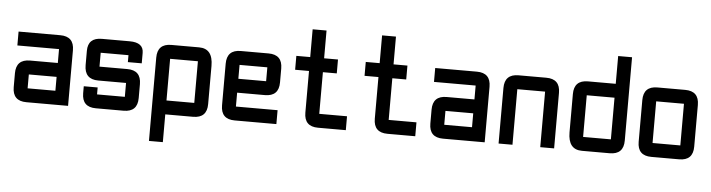

<svg xmlns="http://www.w3.org/2000/svg" viewBox="-51 -917 4984 1345"><g transform="rotate(5 2441.5 -244.5)"><path d="M439.5 0H146.5Q48.8 0 48.8 -97.7V-195.3Q48.8 -293 146.5 -293H341.8V-390.6H48.8V-488.3H341.8Q439.5 -488.3 439.5 -390.6ZM146.5 -97.7H341.8V-195.3H146.5Z M537.1 -146.5H634.8V-97.7H830.1V-195.3H634.8Q537.1 -195.3 537.1 -295.4V-395.5Q537.1 -488.3 634.8 -488.3H830.1Q927.7 -488.3 927.7 -415V-341.8H830.1V-390.6H634.8V-293H830.1Q927.7 -293 927.7 -195.3V-97.7Q927.7 0 830.1 0H634.8Q537.1 0 537.1 -97.7Z M1025.4 -390.6Q1025.4 -488.3 1123 -488.3H1318.4Q1416 -488.3 1416 -366.2V-97.7Q1416 0 1318.4 0H1123V195.3H1025.4ZM1318.4 -390.6H1123V-97.7H1318.4Z M1611.3 -488.3H1806.6Q1904.3 -488.3 1904.3 -390.6V-293Q1904.3 -195.3 1806.6 -195.3H1611.3V-97.7H1904.3V0H1611.3Q1513.7 0 1513.7 -97.7V-390.6Q1513.7 -488.3 1611.3 -488.3ZM1806.6 -390.6H1611.3V-293H1806.6Z M2197.3 0Q2099.6 0 2099.6 -97.7V-390.6H2002V-488.3H2099.6V-683.6H2197.3V-488.3H2294.9V-390.6H2197.3V-97.7H2392.6V0Z M2685.5 0Q2587.9 0 2587.9 -97.7V-390.6H2490.2V-488.3H2587.9V-683.6H2685.5V-488.3H2783.2V-390.6H2685.5V-97.7H2880.9V0Z M3369.1 0H3076.2Q2978.5 0 2978.5 -97.7V-195.3Q2978.5 -293 3076.2 -293H3271.5V-390.6H2978.5V-488.3H3271.5Q3369.1 -488.3 3369.1 -390.6ZM3076.2 -97.7H3271.5V-195.3H3076.2Z M3759.8 -390.6H3564.5V0H3466.8V-390.6Q3466.8 -488.3 3564.5 -488.3H3759.8Q3857.4 -488.3 3857.4 -390.6V0H3759.8Z M4345.7 -97.7Q4345.7 0 4248 0H4052.7Q3955.1 0 3955.1 -122.1V-390.6Q3955.1 -488.3 4052.7 -488.3H4248V-683.6H4345.7ZM4052.7 -97.7H4248V-390.6H4052.7Z M4736.3 0H4541Q4443.4 0 4443.4 -97.7V-390.6Q4443.4 -488.3 4541 -488.3H4736.3Q4834 -488.3 4834 -390.6V-97.7Q4834 0 4736.3 0ZM4736.3 -97.7V-390.6H4541V-97.7Z"/></g></svg>

Font: BabelStone Runic Ruled
Style: Regular
Weight: 400
Designer: Andrew West
Foundry: BabelStone
Version: Version 7.004 November 9, 2023